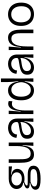

<svg xmlns="http://www.w3.org/2000/svg" viewBox="1546 -2260 865 3996"><g transform="rotate(-90 1978.0 -262.5)"><path d="M251 150Q163 150 114.5 136.5Q66 123 46 99.5Q26 76 26 46Q26 5 61 -23.5Q96 -52 169 -66V-76Q109 -76 81.5 -87.5Q54 -99 54 -126Q54 -151 80.5 -169Q107 -187 173 -202V-213Q105 -220 73.5 -258.5Q42 -297 42 -349Q42 -397 69 -434Q96 -471 144 -492Q192 -513 255 -513H512V-444L342 -466V-456Q406 -443 433.5 -411Q461 -379 461 -336Q461 -271 407 -228Q353 -185 254 -185Q237 -185 224 -186.5Q211 -188 193 -191Q147 -175 130.5 -160.5Q114 -146 114 -136Q114 -122 137 -119.5Q160 -117 189 -117H345Q361 -117 390.5 -114.5Q420 -112 451.5 -101.5Q483 -91 505 -66.5Q527 -42 527 3Q527 150 251 150ZM257 -240Q316 -240 352.5 -268.5Q389 -297 389 -346Q389 -394 351 -425Q313 -456 254 -456Q191 -456 153 -424.5Q115 -393 115 -348Q115 -301 155 -270.5Q195 -240 257 -240ZM242 83Q361 83 409 63Q457 43 457 4Q457 -28 435.5 -41.5Q414 -55 382.5 -57.5Q351 -60 321 -60H194Q138 -39 116 -21.5Q94 -4 94 23Q94 50 113.5 62.5Q133 75 166.5 79Q200 83 242 83Z M763 13Q701 13 665.5 -14.5Q630 -42 613 -87.5Q596 -133 591.5 -187.5Q587 -242 587 -295V-513H661V-300Q661 -254 663 -210.5Q665 -167 675.5 -132Q686 -97 710.5 -76.5Q735 -56 779 -56Q862 -56 899 -133Q936 -210 936 -356V-513H1009V-271L1011 0H939L958 -224H949Q938 -135 913 -83Q888 -31 850.5 -9Q813 13 763 13Z M1236 13Q1175 13 1131.5 -20.5Q1088 -54 1088 -127Q1088 -186 1116.5 -218.5Q1145 -251 1194.5 -267Q1244 -283 1306 -292Q1364 -301 1391.5 -307Q1419 -313 1427.5 -322Q1436 -331 1436 -348Q1436 -402 1400.5 -431.5Q1365 -461 1314 -461Q1282 -461 1251.5 -448.5Q1221 -436 1200 -409.5Q1179 -383 1175 -339L1106 -352Q1113 -416 1145 -454.5Q1177 -493 1222 -510Q1267 -527 1313 -527Q1366 -527 1410.5 -506.5Q1455 -486 1481.5 -443.5Q1508 -401 1508 -334V-235Q1508 -177 1509 -117.5Q1510 -58 1510 0H1439Q1442 -48 1445.5 -92.5Q1449 -137 1453 -187H1444Q1436 -130 1408.5 -85Q1381 -40 1337.5 -13.5Q1294 13 1236 13ZM1251 -51Q1297 -51 1338.5 -77Q1380 -103 1406.5 -149Q1433 -195 1436 -257V-270Q1412 -259 1377.5 -253.5Q1343 -248 1305.5 -242.5Q1268 -237 1235.5 -225.5Q1203 -214 1183 -192.5Q1163 -171 1163 -134Q1163 -97 1185 -74Q1207 -51 1251 -51Z M1602 0V-235L1601 -513H1672L1653 -266H1663Q1672 -403 1713 -463.5Q1754 -524 1815 -524Q1844 -524 1873 -512L1868 -437Q1853 -442 1838.5 -444.5Q1824 -447 1812 -447Q1748 -447 1712 -372.5Q1676 -298 1676 -163V0Z M2094 13Q2039 13 1992 -14.5Q1945 -42 1916.5 -101.5Q1888 -161 1888 -257Q1888 -389 1945 -458Q2002 -527 2092 -527Q2173 -527 2218.5 -472.5Q2264 -418 2277 -314H2287Q2277 -389 2272.5 -439Q2268 -489 2268 -527V-675H2343L2341 -238L2344 0H2272L2285 -180H2276Q2256 -79 2210.5 -33Q2165 13 2094 13ZM2104 -53Q2149 -53 2180 -75Q2211 -97 2229.5 -130Q2248 -163 2256.5 -196Q2265 -229 2265 -251V-259Q2265 -272 2260.5 -296Q2256 -320 2246 -348Q2236 -376 2218 -401Q2200 -426 2173 -442.5Q2146 -459 2108 -459Q2044 -459 2003.5 -406Q1963 -353 1963 -255Q1963 -162 1999.5 -107.5Q2036 -53 2104 -53Z M2569 13Q2508 13 2464.5 -20.5Q2421 -54 2421 -127Q2421 -186 2449.5 -218.5Q2478 -251 2527.5 -267Q2577 -283 2639 -292Q2697 -301 2724.5 -307Q2752 -313 2760.5 -322Q2769 -331 2769 -348Q2769 -402 2733.5 -431.5Q2698 -461 2647 -461Q2615 -461 2584.5 -448.5Q2554 -436 2533 -409.5Q2512 -383 2508 -339L2439 -352Q2446 -416 2478 -454.5Q2510 -493 2555 -510Q2600 -527 2646 -527Q2699 -527 2743.5 -506.5Q2788 -486 2814.5 -443.5Q2841 -401 2841 -334V-235Q2841 -177 2842 -117.5Q2843 -58 2843 0H2772Q2775 -48 2778.5 -92.5Q2782 -137 2786 -187H2777Q2769 -130 2741.5 -85Q2714 -40 2670.5 -13.5Q2627 13 2569 13ZM2584 -51Q2630 -51 2671.5 -77Q2713 -103 2739.5 -149Q2766 -195 2769 -257V-270Q2745 -259 2710.5 -253.5Q2676 -248 2638.5 -242.5Q2601 -237 2568.5 -225.5Q2536 -214 2516 -192.5Q2496 -171 2496 -134Q2496 -97 2518 -74Q2540 -51 2584 -51Z M2935 0V-232L2934 -513H3005L2986 -261H2996Q3003 -365 3030.5 -422.5Q3058 -480 3098.5 -503.5Q3139 -527 3187 -527Q3247 -527 3281.5 -499.5Q3316 -472 3332.5 -429.5Q3349 -387 3354 -340Q3359 -293 3359 -254V0H3285V-247Q3285 -280 3282.5 -316.5Q3280 -353 3270 -385Q3260 -417 3236 -437.5Q3212 -458 3169 -458Q3009 -458 3009 -134V0Z M3681 13Q3612 13 3556.5 -17Q3501 -47 3468.5 -107Q3436 -167 3436 -257Q3436 -346 3468 -406Q3500 -466 3554.5 -496.5Q3609 -527 3677 -527Q3745 -527 3800.5 -496Q3856 -465 3888.5 -404.5Q3921 -344 3921 -254Q3921 -164 3889 -104.5Q3857 -45 3803 -16Q3749 13 3681 13ZM3681 -52Q3758 -52 3802 -103.5Q3846 -155 3846 -251Q3846 -347 3800.5 -404Q3755 -461 3677 -461Q3600 -461 3555 -405.5Q3510 -350 3510 -258Q3510 -162 3555.5 -107Q3601 -52 3681 -52Z"/></g></svg>

Font: Bricolage Grotesque 48pt Light
Style: Regular
Weight: 300
Designer: Mathieu Triay
Foundry: Atelier Triay
Version: Version 1.000; ttfautohint (v1.8.4.7-5d5b);gftools[0.9.32]